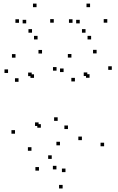

<svg xmlns="http://www.w3.org/2000/svg" viewBox="-20 -836 660 1077"><path d="M316.4 -20.8V-40.8H296.4V-20.8ZM361.2 -112.1V-132.1H341.2V-112.1ZM303.5 -158V-178H283.5V-158ZM209.2 -119.6V-139.6H189.2V-119.6ZM196.5 -129.4V-149.4H176.5V-129.4ZM297.2 -439.7V-459.7H277.2V-439.7ZM215.8 -535.8V-555.8H195.8V-535.8ZM67 -512.5V-532.5H47V-512.5ZM25.2 -426.7V-446.7H5.2V-426.7ZM84 -377.1V-397.1H64V-377.1ZM157.8 -409V-429H137.8V-409ZM170.8 -399.2V-419.2H150.8V-399.2ZM64.2 -86V-106H44.2V-86ZM156.5 9.7V-10.3H136.5V9.7ZM281.6 -708.8V-728.8H261.6V-708.8ZM185 -795.8V-815.8H165V-795.8ZM86.5 -708V-728H66.5V-708ZM159.6 -652.6V-672.6H139.6V-652.6ZM127 -704.8V-724.8H107V-704.8ZM190.8 -614.8V-634.8H170.8V-614.8ZM581.8 -708.8V-728.8H561.8V-708.8ZM485.2 -795.8V-815.8H465.2V-795.8ZM386.8 -708V-728H366.8V-708ZM459.8 -652.6V-672.6H439.8V-652.6ZM427.2 -704.8V-724.8H407.2V-704.8ZM491.1 -614.8V-634.8H471.1V-614.8ZM564 -15.5V-35.5H544V-15.5ZM607.1 -444.2V-464.2H587.1V-444.2ZM521.9 -536.4V-556.4H501.9V-536.4ZM380.6 -513V-533H360.6V-513ZM336.7 -431.8V-451.8H316.7V-431.8ZM400.2 -379.2V-399.2H380.2V-379.2ZM469.7 -409.6V-429.6H449.7V-409.6ZM482.3 -399.8V-419.8H462.3V-399.8ZM439.4 -49.9V-69.9H419.4V-49.9ZM296.6 114.2V94.2H276.6V114.2ZM347.3 129.5V109.5H327.3V129.5ZM270.2 55.3V35.3H250.2V55.3ZM198.6 121.1V101.1H178.6V121.1ZM331.3 221.2V201.2H311.3V221.2Z"/></svg>

Font: Monaspace Radon Dots Var
Style: Regular
Weight: 400
Designer: Riley Cran and the Lettermatic Team
Version: Version 1.100 (Monaspace Radon Dots)